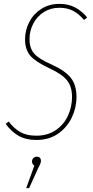

<svg xmlns="http://www.w3.org/2000/svg" viewBox="-20 -711 480 989"><path d="M429 -621 413 -608Q386 -640 356 -655.5Q326 -671 286 -671Q241 -671 206 -649Q171 -627 151.5 -589.5Q132 -552 132 -509Q132 -462 156.5 -434.5Q181 -407 245 -379Q314 -348 344 -311Q374 -274 374 -212Q374 -156 349.5 -105Q325 -54 278.5 -22Q232 10 168 10Q114 10 76.5 -11Q39 -32 9 -73L25 -85Q52 -49 85 -30.5Q118 -12 167 -12Q225 -12 267 -40.5Q309 -69 330 -115Q351 -161 351 -211Q351 -266 324.5 -298Q298 -330 235 -359Q164 -392 136.5 -423.5Q109 -455 109 -509Q109 -555 130.5 -597Q152 -639 192.5 -665Q233 -691 286 -691Q332 -691 366.5 -673Q401 -655 429 -621ZM191 117Q191 130 178 152L130 258H115L157 142Q145 135 145 121Q145 110 152 103Q159 96 170 96Q180 96 185.5 102Q191 108 191 117Z"/></svg>

Font: Fira Sans Extra Condensed Thin
Style: Italic
Weight: 250
Width: 3
Italic angle: -8°
Designer: Carrois Corporate & Edenspiekermann AG
Foundry: Carrois Corporate GbR & Edenspiekermann AG
Version: Version 4.203